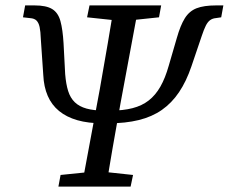

<svg xmlns="http://www.w3.org/2000/svg" viewBox="-20 -690 846 710"><path d="M360 -234Q306 -234 266 -245.5Q226 -257 198.5 -279.5Q171 -302 156.5 -335.5Q142 -369 140 -413L131 -545Q130 -574 126.5 -590Q123 -606 115 -614Q107 -622 91 -623L65 -626L73 -670H108Q151 -670 173 -656.5Q195 -643 203.5 -612Q212 -581 215 -530L221 -416Q224 -379 232 -353.5Q240 -328 256.5 -312Q273 -296 300 -288.5Q327 -281 367 -281ZM382 -234 389 -281Q435 -281 470 -290Q505 -299 530 -318.5Q555 -338 573 -369.5Q591 -401 604 -447L634 -550Q647 -596 663.5 -622.5Q680 -649 707 -659.5Q734 -670 779 -670H806L798 -626L778 -623Q766 -622 757 -615.5Q748 -609 741 -595Q734 -581 726 -557L688 -445Q669 -389 642 -349Q615 -309 578.5 -283.5Q542 -258 493 -246Q444 -234 382 -234ZM196 0 204 -43 331 -56H351L472 -43L463 0ZM282 0 349 -360Q366 -455 378.5 -529.5Q391 -604 402 -670H493L426 -310Q409 -215 396 -140Q383 -65 373 0ZM302 -626 311 -670H576L568 -626L445 -613H424Z"/></svg>

Font: Source Serif 4 18pt
Style: Italic
Weight: 400
Italic angle: -12°
Designer: Frank Grießhammer
Foundry: Adobe Systems Incorporated
Version: Version 4.004;hotconv 1.0.116;makeotfexe 2.5.65601